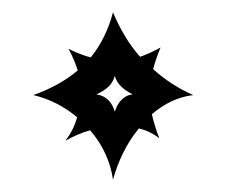

<svg xmlns="http://www.w3.org/2000/svg" viewBox="-20 -436 365 311"><path d="M163 -145C171 -174 185 -204 205 -228C217 -225 228 -220 238 -212C233 -225 229 -238 226 -251C246 -268 268 -279 293 -282C268 -293 247 -307 228 -324C231 -335 235 -347 240 -359C229 -353 218 -348 207 -344C189 -364 175 -388 163 -416C156 -389 144 -364 127 -343C115 -346 103 -351 91 -357C97 -346 102 -334 106 -322C86 -305 62 -292 34 -282C60 -276 85 -263 105 -246C101 -232 95 -220 86 -208C98 -215 112 -221 126 -225C146 -202 159 -174 163 -145ZM136 -283C153 -291 162 -299 166 -313C170 -299 180 -291 195 -283C180 -282 170 -269 166 -255C162 -269 153 -281 136 -283Z"/></svg>

Font: Sinistre
Style: Regular
Weight: 400
Designer: Jules Durand
Foundry: Collletttivo
Version: Version 69.420;Glyphs 3.2 (3217)